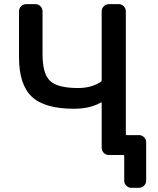

<svg xmlns="http://www.w3.org/2000/svg" viewBox="-20 -774 769 932"><path d="M473.6 -273.4Q473.6 -278.3 469.7 -276.4Q417 -246.1 338.9 -246.1Q196.3 -246.1 134.3 -304.7Q72.3 -363.3 72.3 -496.1V-718.8Q72.3 -733.4 82.5 -743.7Q92.8 -753.9 107.4 -753.9H152.3Q166 -753.9 176.3 -743.7Q186.5 -733.4 186.5 -718.8V-509.8Q186.5 -416 223.1 -381.3Q259.8 -346.7 359.4 -346.7Q423.8 -346.7 469.7 -377Q473.6 -379.9 473.6 -384.8V-718.8Q473.6 -733.4 483.9 -743.7Q494.1 -753.9 507.8 -753.9H556.6Q570.3 -753.9 580.6 -743.7Q590.8 -733.4 590.8 -718.8V-123Q590.8 -118.2 595.7 -118.2H654.3Q668.9 -118.2 679.2 -107.9Q689.5 -97.7 689.5 -84V103.5Q689.5 117.2 679.2 127.4Q668.9 137.7 654.3 137.7H617.2Q603.5 137.7 593.3 127.4Q583 117.2 583 103.5V-17.6Q583 -21.5 578.1 -21.5H547.9H507.8Q494.1 -21.5 483.9 -31.7Q473.6 -42 473.6 -56.6Z"/></svg>

Font: Gen Jyuu GothicL Medium
Style: Regular
Weight: 500
Designer: [Source Han Sans]
Ryoko NISHIZUKA  (kana & ideographs); Paul D. Hunt (Latin, Greek & Cyrillic); Wenlong ZHANG  (bopomofo
Version: Version 1.002.20150607